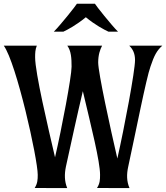

<svg xmlns="http://www.w3.org/2000/svg" viewBox="-36 -987 872 1008"><path d="M489.3 -69.3C489.3 -43.5 488.8 -23.9 473.1 0L644 0.5C628.4 -35.2 628.4 -72.3 637.2 -112.3C675.8 -288.6 731.4 -575.7 754.4 -638.7C772.9 -693.8 786.6 -721.2 815.9 -747.1H642.6C662.6 -728 672.9 -704.6 672.9 -671.4C672.9 -614.3 617.7 -321.3 580.1 -154.8C543.5 -312.5 479.5 -605 479.5 -658.7C479.5 -699.7 489.3 -726.6 500 -747.1H317.4C337.4 -719.7 339.8 -682.1 339.8 -636.7C339.8 -585 288.1 -312 252.9 -161.1C215.8 -320.8 148.4 -605 148.4 -686C148.4 -708 148.9 -726.6 157.2 -747.1H-16.1C50.3 -655.3 162.1 -153.3 162.1 -69.3C162.1 -43.5 161.1 -23.9 146 0L316.9 0.5C302.2 -35.2 301.8 -72.3 310.1 -112.3C335.4 -228 371.1 -392.1 398.9 -508.3C443.4 -320.3 489.3 -139.2 489.3 -69.3ZM533.2 -820.8H583.5C548.8 -855 466.8 -958.5 462.4 -967.3H367.7C363.3 -958.5 281.2 -855 246.6 -820.8H296.9C319.8 -831.5 365.7 -856 414.6 -896.5C463.4 -856 510.3 -831.5 533.2 -820.8Z"/></svg>

Font: Amarante
Style: Regular
Weight: 400
Designer: Karolina Lach
Foundry: Sorkin Type Co.
Version: Version 1.001